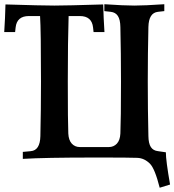

<svg xmlns="http://www.w3.org/2000/svg" viewBox="-25 -754 829 913"><path d="M423.8 -4.9Q187 -4.9 83.5 1.5V-31.7L121.6 -35.2H121.1Q165.5 -38.6 167 -106.9Q169.9 -231 169.9 -366.2Q169.9 -611.3 165.5 -677.7H112.3Q55.2 -677.7 49.3 -623.5L46.9 -601.6H-4.9Q-0.5 -668.9 1 -732.9Q175.3 -727.5 233.4 -727.5Q291.5 -727.5 465.8 -732.9Q467.3 -668.9 471.7 -601.6H419.9L417.5 -623.5Q411.6 -677.7 354.5 -677.7H301.3Q297.4 -560.5 297.4 -366.2Q297.4 -173.3 299.8 -119.1Q301.3 -87.4 316.4 -71Q331.5 -54.7 355 -54.7H492.2Q515.6 -54.7 530.8 -71Q545.9 -87.4 547.4 -119.1Q550.3 -184.1 550.3 -366.2Q550.3 -501.5 547.4 -625.5Q546.9 -660.6 535.6 -678Q524.4 -695.3 501.5 -697.8L471.2 -701.2V-733.9Q565.4 -727.5 613.8 -727.5Q662.1 -727.5 756.3 -733.9V-701.2L726.1 -697.8Q682.1 -692.9 680.7 -625.5Q677.7 -501.5 677.7 -366.2Q677.7 -231 680.7 -106.9Q681.2 -71.8 692.4 -54.7Q703.6 -37.6 726.6 -35.2L763.7 -29.8Q763.7 8.8 783.7 123.5L734.4 138.7Q711.4 47.9 688 24.4Q661.6 -2 627.9 -3.4Q584 -4.9 464.4 -4.9Z"/></svg>

Font: Flanker
Style: Bold
Weight: 700
Designer: Flanker
Foundry: Flanker
Version: Version 2.021